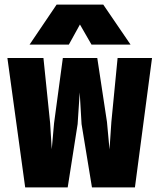

<svg xmlns="http://www.w3.org/2000/svg" viewBox="-20 -811 690 831"><path d="M89 0 12 -560H168L197 -278L204 -165L214 -278L252 -560H401L443 -283L454 -164L462 -283L489 -560H638L564 0H378L333 -274L325 -411L316 -274L273 0ZM108 -618 225 -791H427L545 -618H376L326 -705L278 -618Z"/></svg>

Font: Azeret Mono ExtraBold
Style: Regular
Weight: 800
Designer: Martin Vácha
Foundry: Displaay
Version: Version 1.002